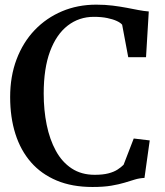

<svg xmlns="http://www.w3.org/2000/svg" viewBox="-20 -772 690 804"><path d="M367 11Q282 11 217.5 -16Q153 -43 109.8 -92.5Q66.5 -142 44.5 -211.2Q22.5 -280.5 22.5 -365.5Q22.5 -452.5 49.5 -523.8Q76.5 -595 125.2 -646Q174 -697 239.8 -724.8Q305.5 -752.5 383 -752.5Q420.5 -752.5 452 -748.5Q483.5 -744.5 510 -739.5Q536.5 -734.5 559.5 -730Q582.5 -725.5 603 -724L591.5 -532.5H517L491.5 -668.5Q484.5 -677 468.8 -684.2Q453 -691.5 429 -696.5Q405 -701.5 373 -701.5Q311 -701.5 263.5 -664.8Q216 -628 189.5 -556.8Q163 -485.5 163 -380.5Q163 -311 175.5 -249.5Q188 -188 213.8 -140.8Q239.5 -93.5 280 -66.8Q320.5 -40 376.5 -40Q410.5 -40 433.8 -46Q457 -52 472 -61.8Q487 -71.5 497.5 -82L540 -192L607 -184L585 -27Q563.5 -26 544 -20Q524.5 -14 501.5 -7Q478.5 0 446.2 5.5Q414 11 367 11Z"/></svg>

Font: Merriweather 48pt SemiBold
Style: Regular
Weight: 600
Version: Version 2.100